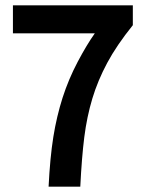

<svg xmlns="http://www.w3.org/2000/svg" viewBox="-20 -679 537 710"><path d="M159.7 11.2Q165 -96.2 177.2 -172.6Q189.5 -249 211.4 -317.6Q233.4 -386.2 267.3 -450.4Q301.3 -514.6 330.6 -555.7H27.8V-659.2H471.2V-585.9Q411.1 -511.2 376.5 -446.5Q341.8 -381.8 321.5 -314.7Q301.3 -247.6 291.7 -171.9Q282.2 -96.2 276.9 11.2Z"/></svg>

Font: Pyidaungsu Book
Style: Bold
Weight: 700
Designer: Sun Tun
Foundry: MCF
Version: Version 1.008;February 27, 2020;FontCreator 11.0.0.2408 32-b